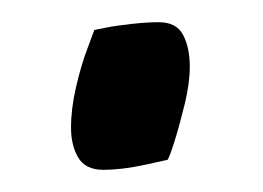

<svg xmlns="http://www.w3.org/2000/svg" viewBox="-20 -326 237 173"><path d="M73 -173Q57 -173 50.5 -184Q44 -195 44 -211Q44 -228 48.5 -247.5Q53 -267 58.5 -281.5Q64 -296 65 -299Q65 -299 75 -301Q85 -303 99 -304.5Q113 -306 123 -306Q139 -306 145 -294.5Q151 -283 151 -266Q151 -251 146.5 -232.5Q142 -214 137.5 -199.5Q133 -185 131 -182Q131 -182 110.5 -177.5Q90 -173 73 -173Z"/></svg>

Font: Mate
Style: Italic
Weight: 400
Italic angle: -10.8°
Designer: Eduardo Rodriguez Tunni
Foundry: Eduardo Rodriguez Tunni
Version: Version 1.003; ttfautohint (v1.8.4.7-5d5b);gftools[0.9.24]